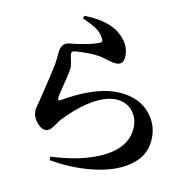

<svg xmlns="http://www.w3.org/2000/svg" viewBox="-115 -882 1034 1035"><g transform="rotate(15 402.0 -364.5)"><path d="M251 34 249 15Q359 0 437 -29Q643 -106 643 -244Q643 -298 611 -335Q576 -375 519 -375Q450 -375 365 -308Q304 -259 250 -189Q244 -181 235 -164Q221 -140 213 -131Q200 -117 184 -117Q158 -117 131 -148Q107 -175 107 -209Q107 -220 113 -250Q117 -272 119 -286Q138 -409 145 -471Q147 -493 147 -525Q147 -534 147 -539Q147 -593 190 -601Q224 -606 273 -620Q327 -635 349 -648Q366 -656 352 -674Q336 -701 302 -720Q277 -733 226 -751L230 -766Q350 -774 418 -734Q500 -684 500 -605Q500 -562 457 -562Q441 -562 411.5 -568.5Q382 -575 362 -577Q303 -580 233 -568Q213 -566 213 -551Q213 -543 220 -523Q228 -498 230 -484Q232 -463 226 -425Q224 -413 223 -406Q221 -391 216 -361Q208 -317 209 -300Q210 -286 221 -292Q298 -345 353 -370Q447 -415 529 -415Q635 -415 697 -350Q753 -291 753 -207Q753 -118 675 -57Q605 -1 485 23Q373 45 251 34Z"/></g></svg>

Font: GenRyuMin TW B
Style: Regular
Weight: 700
Version: Version 1.501;PS 1;hotconv 16.6.51;makeotf.lib2.5.65220